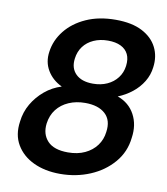

<svg xmlns="http://www.w3.org/2000/svg" viewBox="-82 -781 751 861"><g transform="rotate(10 294.0 -350.0)"><path d="M249 12Q180 12 128 -12.5Q76 -37 49.5 -82Q23 -127 32 -188Q37 -232 58.5 -269Q80 -306 113.5 -334Q147 -362 189 -375Q145 -396 122.5 -434Q100 -472 107 -519Q114 -572 149 -616Q184 -660 242 -686Q300 -712 376 -712Q450 -712 497 -687.5Q544 -663 564.5 -622Q585 -581 578 -531Q574 -496 555.5 -465.5Q537 -435 508 -412Q479 -389 444 -375Q497 -356 522 -309.5Q547 -263 538 -203Q531 -138 489.5 -89.5Q448 -41 385 -14.5Q322 12 249 12ZM267 -89Q311 -89 344 -104.5Q377 -120 397 -147Q417 -174 421 -209Q429 -263 397.5 -292Q366 -321 306 -321Q265 -321 231.5 -306.5Q198 -292 177 -265Q156 -238 151 -200Q145 -151 174 -120Q203 -89 267 -89ZM324 -412Q360 -412 388.5 -425Q417 -438 435 -461.5Q453 -485 457 -516Q461 -548 450.5 -569.5Q440 -591 416.5 -602.5Q393 -614 358 -614Q322 -614 293 -601Q264 -588 246.5 -564.5Q229 -541 225 -509Q219 -465 245.5 -438.5Q272 -412 324 -412Z"/></g></svg>

Font: DM Sans 36pt SemiBold
Style: Italic
Weight: 600
Italic angle: -10°
Designer: Colophon Foundry, Jonny Pinhorn
Foundry: Colophon Foundry
Version: Version 4.004;gftools[0.9.30]